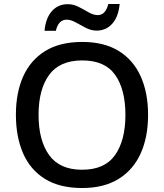

<svg xmlns="http://www.w3.org/2000/svg" viewBox="-20 -936 825 966"><path d="M725 -358Q725 -247 688 -164.5Q651 -82 577 -36Q503 10 393 10Q280 10 206 -36Q132 -82 96 -165Q60 -248 60 -359Q60 -469 96.5 -551Q133 -633 207 -679Q281 -725 394 -725Q504 -725 577.5 -679.5Q651 -634 688 -551.5Q725 -469 725 -358ZM174 -358Q174 -230 227 -156Q280 -82 393 -82Q507 -82 559 -156Q611 -230 611 -358Q611 -486 559.5 -559Q508 -632 394 -632Q280 -632 227 -559Q174 -486 174 -358ZM204 -781Q210 -845 241 -880Q272 -915 321 -915Q349 -915 375.5 -901.5Q402 -888 426 -874Q450 -860 472 -860Q511 -860 525 -916H582Q576 -852 545 -817Q514 -782 466 -782Q439 -782 412.5 -795.5Q386 -809 361.5 -823Q337 -837 315 -837Q274 -837 261 -781Z"/></svg>

Font: Noto Sans Myanmar Medium
Style: Regular
Weight: 500
Designer: Monotype Design Team
Foundry: Monotype Imaging Inc.
Version: Version 2.107; ttfautohint (v1.8.4.7-5d5b)